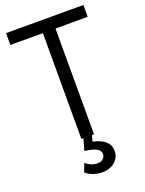

<svg xmlns="http://www.w3.org/2000/svg" viewBox="-177 -829 866 1143"><g transform="rotate(-20 256.0 -257.5)"><path d="M297 0V-670H501V-745H11V-670H217V0H230L209 74C278 82 307 98 307 129C307 153 287 170 258 170C233 170 205 159 185 140L164 193C188 216 229 230 268 230C332 230 379 190 379 134C379 86 343 53 274 38L284 0Z"/></g></svg>

Font: Plus Jakarta Sans
Style: Regular
Weight: 400
Designer: Gumpita Rahayu
Foundry: Tokotype
Version: Version 2.071;gftools[0.9.30]